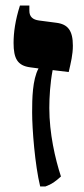

<svg xmlns="http://www.w3.org/2000/svg" viewBox="-20 -667 303 693"><path d="M125 6H144C167 -2 180 -12 200 -30C179 -94 158 -186 158 -277C158 -316 161 -367 170 -414L228 -407C236 -442 243 -470 243 -502C243 -557 225 -580 182 -585L121 -593C98 -596 86 -607 86 -628V-647H52C35 -594 29 -549 29 -512C29 -456 43 -430 89 -424L119 -420C97 -379 96 -311 96 -261C96 -201 106 -72 125 6Z"/></svg>

Font: Noto Serif Hebrew SemiCondensed ExtraBold
Style: Regular
Weight: 800
Width: 4
Designer: Monotype Design Team
Foundry: Monotype Imaging Inc.
Version: Version 2.004